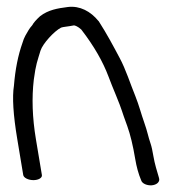

<svg xmlns="http://www.w3.org/2000/svg" viewBox="-20 -525 539 566"><path d="M78.5 6C93.5 6 104.9 -0.8 103.5 -9L85.8 -115C75.3 -178.1 73.3 -236.7 79.7 -290.6C86 -337.3 90 -344 99.4 -375.8C106.2 -396.7 139.7 -433.2 160.1 -443.6C165.2 -445.8 179.8 -446.5 198.2 -450.2C201.5 -449.8 209.7 -447.1 219.7 -437.8C258.1 -388.1 283.8 -342 299.7 -299.7C306.1 -282.8 313.6 -264 322.2 -243.3C341.8 -195.4 335.7 -206.1 355.3 -153C364.2 -128.1 372 -96.1 378.5 -57C382.5 -33.1 388 -12.9 396.2 6.7C399.2 16.7 414 22.1 427 21.3C440.8 20.3 453.2 11.7 448.5 -1.2C443.3 -18.7 435.9 -42.4 432.3 -64.2C429.6 -80.3 427 -92.6 423.8 -102C416.9 -121.7 414.6 -137.4 405.6 -162.5C395.7 -190.4 390.2 -213.7 378.9 -241.9C364.3 -277.2 351.1 -320.5 332 -355.5C313.6 -390.1 295.6 -424.1 270.7 -463C270.7 -463 270.6 -462.6 270.6 -462.6C270.6 -462.6 270.3 -463 270.3 -463C247.3 -491.6 215.3 -508.6 180.3 -504.4C148.9 -500.4 122.4 -495.8 98.3 -477.4C86.2 -466.3 79.3 -458.3 74.8 -450.3C70.8 -445.8 67.1 -441.1 64.1 -436C57.5 -424 51.5 -417 45.9 -397.6C33.3 -362 25 -320.7 21.1 -272.4C15.7 -239 19 -186.1 30.9 -115L48.5 -9C49.9 -0.8 63.5 6 78.5 6Z"/></svg>

Font: MewTooHand
Style: BdLta
Weight: 400
Designer: Mew Too, Robert Jablonski
Version: Version 0.77